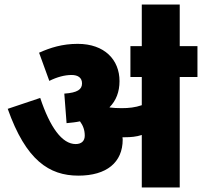

<svg xmlns="http://www.w3.org/2000/svg" viewBox="-20 -825 889 845"><path d="M520 -211C520 -214 519 -218 519 -221C523 -221 526 -221 530 -221C555 -221 580 -223 604 -231V0H771V-486H849V-622H771V-805H604V-622H554V-486H604V-362C575 -352 547 -349 515 -349C495 -349 478 -350 463 -352L462 -353C491 -382 506 -421 506 -468C506 -562 440 -632 322 -632C254 -632 201 -615 152 -593L197 -469C231 -486 265 -495 295 -495C323 -495 341 -483 341 -458C341 -432 322 -417 263 -413L273 -283C294 -285 314 -287 332 -291C346 -272 353 -252 353 -228C353 -205 339 -191 313 -191C253 -191 200 -265 157 -394L14 -346C94 -120 196 -52 325 -52C449 -52 520 -110 520 -211Z"/></svg>

Font: Noto Sans Devanagari UI SemiCondensed Black
Style: Regular
Weight: 900
Width: 4
Designer: Jelle Bosma - Monotype Design Team
Foundry: Monotype Imaging Inc.
Version: Version 2.004